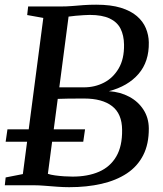

<svg xmlns="http://www.w3.org/2000/svg" viewBox="-23 -770 676 798"><path d="M264.5 8Q240.5 8 214 6Q187.5 4 162.5 2Q137.5 0 118 0H-3L0.5 -32.5L72 -46.5L157 -695.5L90 -707.5L94 -743H225Q254 -743 277.5 -745Q301 -747 324.8 -748.8Q348.5 -750.5 377 -750.5Q437.5 -750.5 479 -737.8Q520.5 -725 546 -703Q571.5 -681 583.2 -652.8Q595 -624.5 595.5 -594Q597 -514 552.8 -462.8Q508.5 -411.5 429.5 -391Q476.5 -388 514 -368Q551.5 -348 573.2 -314.2Q595 -280.5 595.5 -237Q596 -171.5 572.2 -125Q548.5 -78.5 504.2 -49.2Q460 -20 399 -6Q338 8 264.5 8ZM278.5 -36Q342 -36 388.5 -56.2Q435 -76.5 460.2 -119.5Q485.5 -162.5 484.5 -230.5Q484 -297 443 -328.8Q402 -360.5 327 -360.5Q288 -360.5 262.5 -360.2Q237 -360 217 -359L176 -47.5Q187.5 -43.5 205.8 -41Q224 -38.5 243.8 -37.2Q263.5 -36 278.5 -36ZM223.5 -407Q246 -406.5 273 -407Q300 -407.5 326 -407Q371 -407 409 -426.5Q447 -446 470.2 -485.5Q493.5 -525 492.5 -584.5Q492 -623 478 -650.8Q464 -678.5 432.8 -693.2Q401.5 -708 350 -708Q341.5 -708 325.2 -707Q309 -706 291.8 -704.5Q274.5 -703 262 -701ZM0.5 -181 8 -232.5H330.5L323 -181Z"/></svg>

Font: Merriweather 60pt
Style: Italic
Weight: 400
Italic angle: -7.8°
Version: Version 2.101